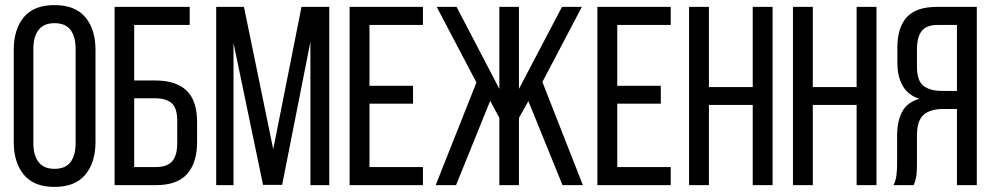

<svg xmlns="http://www.w3.org/2000/svg" viewBox="-20 -727 3896 754"><path d="M34 -531Q34 -612 73.5 -659.5Q113 -707 194 -707Q275 -707 315 -659.5Q355 -612 355 -531V-169Q355 -89 315 -41Q275 7 194 7Q113 7 73.5 -41Q34 -89 34 -169ZM111 -165Q111 -117 131.5 -90.5Q152 -64 194 -64Q237 -64 257 -90.5Q277 -117 277 -165V-535Q277 -583 257 -609.5Q237 -636 194 -636Q152 -636 131.5 -609.5Q111 -583 111 -535Z M589 -411Q671 -411 712.5 -371.5Q754 -332 754 -247V-170Q754 -88 715 -44Q676 0 593 0H430V-700H725V-629H507V-411ZM593 -71Q636 -71 656 -93.5Q676 -116 676 -165V-252Q676 -303 654 -322Q632 -341 589 -341H507V-71Z M1088 -1H1013L897 -558V0H829V-700H938L1053 -141L1164 -700H1273V0H1199V-563Z M1602 -390V-320H1431V-71H1641V0H1353V-700H1641V-629H1431V-390Z M2055 -330 2018 -264V0H1941V-264L1905 -331L1771 0H1691L1851 -403L1695 -700H1773L1941 -378V-700H2018V-378L2187 -700H2265L2110 -405L2269 0H2189Z M2575 -390V-320H2404V-71H2614V0H2326V-700H2614V-629H2404V-390Z M2764 -315V0H2686V-700H2764V-385H2936V-700H3014V0H2936V-315Z M3172 -315V0H3094V-700H3172V-385H3344V-700H3422V0H3344V-315Z M3683 -299Q3634 -299 3607.5 -276.5Q3581 -254 3581 -195V-85Q3581 -50 3578 -32.5Q3575 -15 3568 0H3489Q3498 -18 3500.5 -39.5Q3503 -61 3503 -84V-193Q3503 -250 3522.5 -287.5Q3542 -325 3590 -339Q3504 -367 3504 -483V-540Q3504 -618 3540.5 -659Q3577 -700 3660 -700H3816V0H3738V-299ZM3662 -629Q3618 -629 3599.5 -605Q3581 -581 3581 -533V-466Q3581 -409 3607 -389.5Q3633 -370 3679 -370H3738V-629Z"/></svg>

Font: Bebas Neue Regular
Style: Regular
Weight: 400
Designer: Ryoichi Tsunekawa & LGV (GE)
Foundry: Free Software Foundation, Inc.
Version: Version 1.003 August 13, 2016